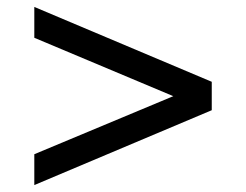

<svg xmlns="http://www.w3.org/2000/svg" viewBox="-20 -562 711 554"><path d="M79 -28V-117L486 -287V-282L79 -453V-542L591 -326V-244Z"/></svg>

Font: Nunito Sans 7pt SemiExpanded SemiBold
Style: Regular
Weight: 600
Width: 6
Designer: Vernon Adams
Foundry: Vernon Adams
Version: Version 3.101;gftools[0.9.27]